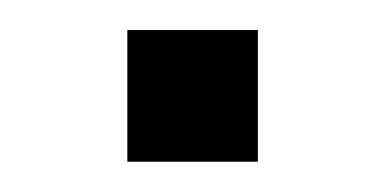

<svg xmlns="http://www.w3.org/2000/svg" viewBox="-20 -414 257 128"><path d="M151.9 -394V-306.2H64.9V-394Z"/></svg>

Font: Cooper Hewitt
Style: Book
Weight: 705
Designer: Village Type and Design LLC
Foundry: Cooper Hewitt Smithsonian Design Museum
Version: 1.000